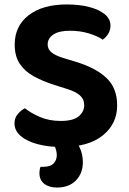

<svg xmlns="http://www.w3.org/2000/svg" viewBox="-20 -644 581 862"><path d="M253 -101Q308 -101 333 -121.5Q358 -142 358 -172Q358 -199 338.5 -216Q319 -233 280 -245L223 -263Q170 -280 130.5 -302Q91 -324 68.5 -358Q46 -392 46 -444Q46 -527 108.5 -575.5Q171 -624 280 -624Q337 -624 381 -612.5Q425 -601 450.5 -580Q476 -559 476 -529Q476 -509 466 -492.5Q456 -476 441 -466Q418 -482 379 -494Q340 -506 294 -506Q245 -506 219.5 -489Q194 -472 194 -444Q194 -423 211 -409Q228 -395 263 -384L319 -367Q409 -340 457.5 -294.5Q506 -249 506 -171Q506 -88 441.5 -36Q377 16 257 16Q196 16 148 3Q100 -10 72.5 -34Q45 -58 45 -90Q45 -114 59.5 -131.5Q74 -149 92 -158Q119 -136 160 -118.5Q201 -101 253 -101ZM213 -4 290 -31Q324 -11 338 19Q352 49 352 84Q352 134 321 166Q290 198 236 198Q200 198 178.5 181Q157 164 157 133Q157 117 162 105H173Q206 105 220.5 90Q235 75 235 52Q235 39 230 23.5Q225 8 213 -4Z"/></svg>

Font: BalooTamma2Bold
Style: Bold
Weight: 700
Designer: Divya Kowshik, Shuchita Grover and Ek Type
Foundry: Ek Type
Version: Version 1.700